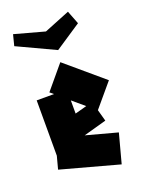

<svg xmlns="http://www.w3.org/2000/svg" viewBox="-144 -805 687 904"><g transform="rotate(-20 199.5 -353.0)"><path d="M305 28 15 -51 32 -115V-392H119L101 -407L198 -523L384 -365L287 -250L303 -192L188 -160L344 -118ZM183 -337V-271L242 -287ZM34 -723 184 -682 313 -734 339 -667 208 -580 20 -668Z"/></g></svg>

Font: Blaka Ink
Style: Regular
Weight: 400
Designer: Mohamed Gaber
Foundry: Kief Type Foundry
Version: Version 1.003; ttfautohint (v1.8.4.7-5d5b)